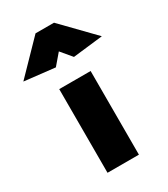

<svg xmlns="http://www.w3.org/2000/svg" viewBox="-281 -875 842 964"><g transform="rotate(-30 140.5 -393.5)"><path d="M232 0V-485H50V0ZM143 -650 195 -588 368 -608 194 -787H87L-87 -608L90 -588Z"/></g></svg>

Font: Catamaran Thin Black
Style: Regular
Weight: 900
Version: Version 2.000